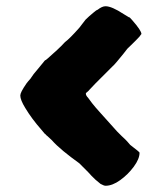

<svg xmlns="http://www.w3.org/2000/svg" viewBox="-20 -594 518 615"><path d="M318 1Q313 1 302 -5Q284 -19 273 -31L262 -43L234 -71Q206 -91 183 -110Q160 -129 146 -145L132 -158Q129 -160 127 -162.5Q125 -165 123 -166L113 -178Q82 -213 61 -248Q45 -274 45 -288Q45 -293 49.5 -302Q54 -311 65 -327Q69 -332 71 -334.5Q73 -337 75 -339Q78 -342 81 -347Q84 -352 88 -357L103 -375L121 -397Q122 -398 123 -399.5Q124 -401 127 -402L133 -407Q149 -421 163 -434Q177 -447 188 -459Q203 -470 234 -505L254 -531Q265 -542 281 -555Q289 -562 293 -563Q307 -574 318 -574Q338 -574 376 -549Q390 -540 392.5 -539Q395 -538 395.5 -538Q396 -538 403 -530Q433 -496 433 -485Q432 -484 430.5 -482Q429 -480 427 -477Q415 -464 405 -454.5Q395 -445 388 -438Q386 -435 375.5 -422Q365 -409 354.5 -396.5Q344 -384 339 -380L286 -327L267 -307Q263 -302 259.5 -299.5Q256 -297 255 -295V-294Q255 -288 262 -281Q267 -274 275 -263.5Q283 -253 302 -232L355 -173L370 -158Q381 -148 387 -141.5Q393 -135 397 -130Q399 -128 406.5 -122.5Q414 -117 420.5 -111.5Q427 -106 427 -105Q427 -85 408.5 -60Q390 -35 365 -17Q340 1 318 1Z"/></svg>

Font: Sigmar
Style: Regular
Weight: 400
Designer: Vernon Adams
Foundry: Vernon Adams
Version: Version 1.000; ttfautohint (v1.8.4.7-5d5b);gftools[0.9.24]